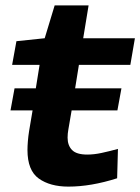

<svg xmlns="http://www.w3.org/2000/svg" viewBox="-20 -683 521 713"><path d="M19 -273 34 -355H113L127 -442H25L41 -530L146 -541L183 -663H309L289 -541H481L464 -442H273L259 -355H431L416 -273H246L234 -203Q231 -187 231 -172Q231 -143 247.5 -126Q264 -109 304 -109Q329 -109 357 -115Q385 -121 418 -130L415 -21Q318 10 234 10Q166 10 124 -20Q82 -50 82 -126Q82 -140 83.5 -158.5Q85 -177 88 -196L101 -273Z"/></svg>

Font: Georama Extended SemiBold
Style: Italic
Weight: 600
Width: 7
Italic angle: -9°
Designer: Jean-Baptiste Levee
Foundry: Production Type
Version: Version 1.000